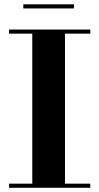

<svg xmlns="http://www.w3.org/2000/svg" viewBox="-20 -890 470 910"><path d="M23 0V-19.5H133V-730.5H23V-750H408V-730.5H288V-19.5H408V0ZM90.5 -850V-869.5H330.5V-850Z"/></svg>

Font: Bodoni Moda 11pt
Style: Bold
Weight: 700
Designer: Owen Earl
Foundry: indestructible type
Version: Version 2.004